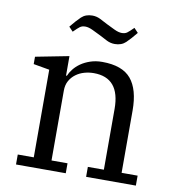

<svg xmlns="http://www.w3.org/2000/svg" viewBox="-82 -801 802 874"><g transform="rotate(10 319.5 -364.0)"><path d="M50 -46H124V-451L50 -464V-498L204 -528V-438H208Q214 -453 226.5 -469Q239 -485 257.5 -498Q276 -511 301 -519.5Q326 -528 356 -528Q449 -528 489.5 -479.5Q530 -431 530 -334V-46H604V0H374V-46H448V-327Q448 -471 327 -471Q305 -471 283.5 -465Q262 -459 244.5 -446Q227 -433 216.5 -414Q206 -395 206 -369V-46H280V0H50ZM397 -618Q378 -618 360.5 -626.5Q343 -635 325 -645Q307 -654 287 -663.5Q267 -673 252 -673Q237 -673 227.5 -666Q218 -659 199 -640L180 -660Q205 -691 224.5 -709.5Q244 -728 275 -728Q294 -728 311.5 -719.5Q329 -711 347 -701Q365 -692 385 -682.5Q405 -673 420 -673Q435 -673 444.5 -680Q454 -687 473 -706L492 -686Q467 -655 447.5 -636.5Q428 -618 397 -618Z"/></g></svg>

Font: IBM Plex Serif
Style: Regular
Weight: 400
Designer: Mike Abbink, Paul van der Laan, Pieter van Rosmalen
Foundry: Bold Monday
Version: Version 3.001